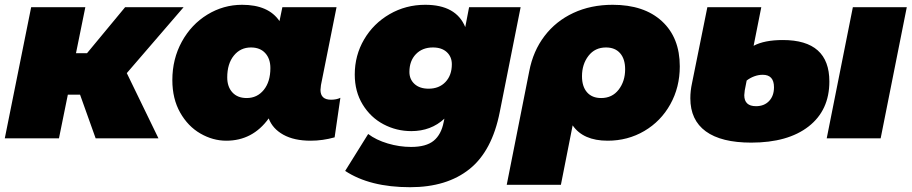

<svg xmlns="http://www.w3.org/2000/svg" viewBox="-22 -577 3803 801"><path d="M507 -272 639 0H377L312 -182H261L224 0H-2L108 -547H334L295 -355H341L500 -547H744Z M1398 -169 1374 -4Q1324 10 1274 10Q1205 10 1160 -15Q1115 -40 1099 -83Q1032 10 922 10Q866 10 814 -20Q762 -50 729.5 -107.5Q697 -165 697 -243Q697 -331 736.5 -403Q776 -475 843 -516Q910 -557 988 -557Q1098 -557 1144 -489L1156 -547H1382L1317 -222Q1315 -206 1315 -202Q1315 -161 1359 -161Q1382 -161 1398 -169ZM1106 -293Q1106 -332 1084.5 -355.5Q1063 -379 1025 -379Q981 -379 953.5 -345Q926 -311 926 -254Q926 -215 947.5 -191.5Q969 -168 1007 -168Q1051 -168 1078.5 -202Q1106 -236 1106 -293Z M2150 -547 2063 -110Q2031 53 1936.5 128.5Q1842 204 1689 204Q1521 204 1418 136L1514 -18Q1547 7 1595.5 21.5Q1644 36 1693 36Q1756 36 1787.5 10Q1819 -16 1829 -68L1832 -82Q1776 -30 1694 -30Q1632 -30 1578 -58.5Q1524 -87 1491 -141Q1458 -195 1458 -266Q1458 -346 1497 -412.5Q1536 -479 1603.5 -518Q1671 -557 1752 -557Q1881 -557 1919 -464L1935 -547ZM1766 -207Q1810 -207 1836.5 -235Q1863 -263 1863 -309Q1863 -340 1842 -359.5Q1821 -379 1784 -379Q1740 -379 1713 -351Q1686 -323 1686 -277Q1686 -246 1707.5 -226.5Q1729 -207 1766 -207Z M2814 -300Q2814 -213 2774.5 -142Q2735 -71 2666 -30.5Q2597 10 2513 10Q2411 10 2367 -54L2318 194H2092L2186 -280Q2202 -364 2249.5 -426.5Q2297 -489 2370 -523Q2443 -557 2534 -557Q2665 -557 2739.5 -488.5Q2814 -420 2814 -300ZM2586 -288Q2586 -331 2565 -355Q2544 -379 2506 -379Q2460 -379 2433 -344Q2406 -309 2406 -259Q2406 -216 2427 -192Q2448 -168 2486 -168Q2532 -168 2559 -203Q2586 -238 2586 -288Z M2858 -167Q2858 -198 2865 -230L2929 -547H3154L3122 -386Q3167 -410 3244 -410Q3438 -410 3438 -237Q3438 -117 3351.5 -49.5Q3265 18 3112 18Q2987 18 2922.5 -29Q2858 -76 2858 -167ZM3536 -547H3761L3652 0H3427ZM3207 -213Q3207 -265 3160 -265Q3142 -265 3124.5 -258.5Q3107 -252 3093 -241L3085 -200Q3083 -186 3083 -180Q3083 -134 3132 -134Q3166 -134 3186.5 -155.5Q3207 -177 3207 -213Z"/></svg>

Font: Montserrat Alternates Black
Style: Italic
Weight: 900
Italic angle: -11.3°
Designer: Julieta Ulanovsky
Foundry: Julieta Ulanovsky
Version: Version 7.200